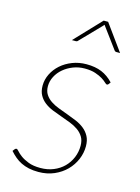

<svg xmlns="http://www.w3.org/2000/svg" viewBox="-110 -766 610 837"><g transform="rotate(15 195.0 -347.5)"><path d="M345 -442Q342 -437.5 337.5 -437.5Q333.5 -437.5 326.8 -444.2Q320 -451 307.5 -458.8Q295 -466.5 275.5 -473.2Q256 -480 227 -480Q199.5 -480 175 -470.5Q150.5 -461 131.8 -445.2Q113 -429.5 102 -408.2Q91 -387 91 -364Q91 -342 100.8 -327Q110.5 -312 126.5 -301.2Q142.5 -290.5 163 -282.8Q183.5 -275 205 -267.2Q226.5 -259.5 247 -250.8Q267.5 -242 283.5 -229.2Q299.5 -216.5 309.2 -198.2Q319 -180 319 -153.5Q319 -123 306.8 -94Q294.5 -65 272 -42.2Q249.5 -19.5 217.8 -5.8Q186 8 147 8Q123 8 103.8 3.8Q84.5 -0.5 68.8 -8.2Q53 -16 40 -27Q27 -38 15 -51.5L21.5 -60Q25 -65 30 -65Q33.5 -65 40.8 -56.5Q48 -48 61.5 -38Q75 -28 96.8 -19.5Q118.5 -11 151 -11Q183.5 -11 210.2 -22Q237 -33 256 -52Q275 -71 285.5 -96.2Q296 -121.5 296 -149.5Q296 -173.5 286.2 -189.5Q276.5 -205.5 260.5 -216.8Q244.5 -228 224 -236Q203.5 -244 182 -251.5Q160.5 -259 140 -267.2Q119.5 -275.5 103.5 -287.8Q87.5 -300 77.8 -317.5Q68 -335 68 -360.5Q68 -388 80.5 -413.2Q93 -438.5 114.8 -457.8Q136.5 -477 166 -488.5Q195.5 -500 229.5 -500Q269.5 -500 298.2 -488Q327 -476 351 -450.5ZM357.5 -585H340Q338.5 -585 336 -586Q333.5 -587 331.5 -590L263.5 -682L260.5 -686.5Q259.5 -685.5 258.5 -684.2Q257.5 -683 256.5 -682L167.5 -590Q164 -585 157.5 -585H140L252 -703H272Z"/></g></svg>

Font: Lato ExtraLight
Style: Italic
Weight: 275
Italic angle: -7°
Designer: Lukasz Dziedzic with Adam Twardoch and Botio Nikoltchev
Foundry: tyPoland Lukasz Dziedzic
Version: Version 2.015; 2015-08-06; http://www.latofonts.com/